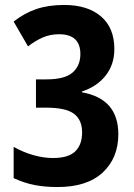

<svg xmlns="http://www.w3.org/2000/svg" viewBox="-20 -744 540 774"><path d="M441 -546Q441 -484 406 -439.5Q371 -395 310 -375V-372Q457 -346 457 -203Q457 -107 394 -48.5Q331 10 212 10Q161 10 119.5 2Q78 -6 35 -26V-152Q74 -130 115 -118.5Q156 -107 193 -107Q256 -107 283.5 -134Q311 -161 311 -210Q311 -261 278 -285.5Q245 -310 166 -310H125V-424H167Q241 -424 272.5 -451.5Q304 -479 304 -526Q304 -606 218 -606Q182 -606 151.5 -592.5Q121 -579 93 -557L35 -657Q78 -691 126.5 -707.5Q175 -724 239 -724Q333 -724 387 -678Q441 -632 441 -546Z"/></svg>

Font: Noto Sans Thai Cond
Style: Bold
Weight: 700
Width: 3
Designer: Monotype Design Team
Foundry: Monotype Imaging Inc.
Version: Version 2.002; ttfautohint (v1.8.4.7-5d5b)